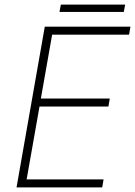

<svg xmlns="http://www.w3.org/2000/svg" viewBox="-20 -816 588 836"><path d="M175 -700H548L542 -665H207L158 -387H458L452 -352H152L96 -35H431L425 0H52ZM245 -796H525L519 -764H239Z"/></svg>

Font: Sarabun Thin
Style: Italic
Weight: 250
Italic angle: -10°
Designer: Suppakit Chalermlarp | Katatrad Co.,Ltd.
Foundry: Cadson Demak Co.,Ltd.
Version: Version 1.000; ttfautohint (v1.6)